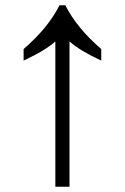

<svg xmlns="http://www.w3.org/2000/svg" viewBox="-20 -712 476 732"><path d="M191 0V-554Q152 -519 70 -481V-525Q163 -605 207 -692H229Q273 -605 366 -525V-481Q284 -519 245 -554V0Z"/></svg>

Font: lkannada85
Style: Book
Weight: 400
Designer: Jelle Bosma - Monotype Design Team
Foundry: Monotype Imaging Inc.
Version: Version 2.003